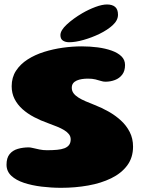

<svg xmlns="http://www.w3.org/2000/svg" viewBox="-20 -836 665 880"><path d="M260.2 24.8Q215.1 24.8 170.8 19.4Q126.4 14 89.9 2Q53.5 -10 31.7 -30.5Q9.9 -51 9.9 -81.2Q9.9 -112.2 24 -129.6Q38.1 -146.9 61.6 -153.7Q85 -160.5 112.2 -160.5Q119 -160.5 131.8 -157.4Q144.5 -154.2 160.9 -150.9Q177.2 -147.5 195.2 -147.5Q221.4 -147.5 241.5 -149.4Q261.6 -151.2 275.6 -156.6Q289.5 -162 296.8 -171.9Q304 -181.8 304 -197.4Q304 -210.4 296.2 -220.5Q288.5 -230.6 274.6 -239.2Q260.6 -247.9 241.8 -255.5Q222.9 -263.1 200.4 -271.4Q166.2 -283.4 136.1 -299.3Q105.9 -315.2 82.8 -335.9Q59.8 -356.6 46.6 -382.7Q33.5 -408.8 33.5 -440.8Q33.5 -481.1 53.3 -511.6Q73.1 -542 106.6 -563.5Q140.1 -585 181.9 -598.1Q223.8 -611.2 268.4 -617.4Q313 -623.5 354 -623.5Q392.2 -623.5 427.7 -618.9Q463.1 -614.2 491.6 -604.1Q520.1 -593.9 536.6 -577.8Q553.1 -561.6 553.1 -538.1Q553.1 -511 540.3 -494.1Q527.5 -477.2 507 -469.4Q486.5 -461.5 463.2 -461.5Q453.1 -461.5 442.1 -465.1Q431.1 -468.6 417.2 -472.1Q403.2 -475.6 382.9 -475.6Q368.9 -475.6 355.6 -473.6Q342.4 -471.5 331.8 -466.9Q321.2 -462.2 315.1 -454.2Q309 -446.1 309 -433.6Q309 -419.8 316.9 -408.9Q324.9 -398 339 -389.1Q353.1 -380.1 372.4 -371.8Q391.6 -363.4 414.5 -354.6Q446 -342.4 477.1 -324.9Q508.2 -307.4 533.8 -284.1Q559.4 -260.8 574.6 -230.9Q589.8 -201.1 589.8 -164Q589.8 -113.5 562.9 -77.5Q536 -41.5 489.6 -18.9Q443.1 3.8 384.1 14.2Q325 24.8 260.2 24.8ZM296.9 -642.4Q279.9 -642.4 268.4 -649.9Q256.9 -657.5 256.9 -675Q256.9 -696.8 286.2 -723.9Q315.5 -751.1 356.9 -775.4Q386.6 -792.6 417.4 -804.1Q448.1 -815.5 470.4 -815.5Q494.4 -815.5 507.6 -804.4Q520.8 -793.2 520.8 -768.6Q520.8 -742.9 496.9 -720.9Q473.1 -698.9 436 -680.8Q401.4 -664 363.6 -653.2Q325.8 -642.4 296.9 -642.4Z"/></svg>

Font: Gluten Thin
Style: Regular
Weight: 100
Designer: Tyler Finck
Foundry: Etcetera Type Company
Version: Version 1.300